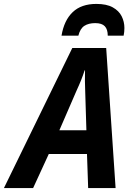

<svg xmlns="http://www.w3.org/2000/svg" viewBox="-81 -960 671 980"><path d="M-61 0 288 -715H461L509 0H369L363 -174H168L88 0ZM222 -295H360L354 -491Q353 -519 352.5 -546Q352 -573 353 -601H351Q343 -576 333 -551Q323 -526 310 -498ZM233 -778Q246 -856 290 -898Q334 -940 411 -940Q463 -940 494.5 -922.5Q526 -905 540 -877Q554 -849 554 -817Q554 -797 550 -778H469Q469 -810 454 -826Q439 -842 405 -842Q371 -842 349.5 -828Q328 -814 319 -778Z"/></svg>

Font: Noto Sans SemiCondensed
Style: Bold Italic
Weight: 700
Width: 4
Italic angle: -12°
Designer: Monotype Design Team
Foundry: Monotype Imaging Inc.
Version: Version 2.013; ttfautohint (v1.8.4.7-5d5b)